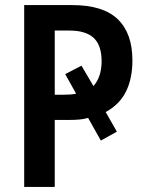

<svg xmlns="http://www.w3.org/2000/svg" viewBox="-20 -734 575 754"><path d="M500 -497Q500 -426 475 -375Q450 -324 395 -294L439 -217L376 -182L326 -271Q309 -266 291 -264.5Q273 -263 251 -263H195V0H75V-714H264Q385 -714 442.5 -658.5Q500 -603 500 -497ZM231 -362Q245 -362 257 -363Q269 -364 279 -366L236 -443L300 -476L347 -396Q379 -432 379 -494Q379 -556 348 -585Q317 -614 253 -614H195V-362Z"/></svg>

Font: Noto Sans Condensed SemiBold
Style: Regular
Weight: 600
Width: 3
Designer: Monotype Design Team
Foundry: Monotype Imaging Inc.
Version: Version 2.013; ttfautohint (v1.8.4.7-5d5b)